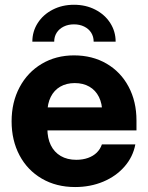

<svg xmlns="http://www.w3.org/2000/svg" viewBox="-20 -754 604 786"><path d="M27.5 -257.4Q27.5 -335.4 60.1 -396.7Q92.7 -458.1 150.9 -492.7Q209.1 -527.3 282.9 -527.3Q358.1 -527.3 416.2 -493.5Q474.3 -459.6 506.5 -399Q538.7 -338.5 538.7 -260.6V-220.1H79.7V-314.3H466.8L398.6 -292.9Q398.6 -329.7 385 -357.1Q371.3 -384.6 345.9 -399.2Q320.6 -413.9 286.1 -413.9Q251.9 -413.9 226.6 -399.2Q201.4 -384.6 187.7 -357.1Q174 -329.7 174 -292.9V-227Q174 -188.5 187.9 -159.8Q201.9 -131.1 228.6 -115.4Q255.3 -99.8 292.3 -99.8Q318.8 -99.8 340.3 -107.5Q361.8 -115.2 376.3 -129.4Q390.7 -143.7 397.1 -162.8H534Q524.5 -111.9 489.9 -72.3Q455.4 -32.6 402.7 -10.4Q350 11.7 287.6 11.7Q210.4 11.7 151.4 -22.7Q92.3 -57.1 59.9 -118.2Q27.5 -179.3 27.5 -257.4ZM453.4 -583.5H363.4Q363.4 -604.2 353.2 -620.3Q343 -636.3 324.5 -645.3Q306.1 -654.3 282.8 -654.3Q259.5 -654.3 241 -645.3Q222.6 -636.3 212.2 -620.3Q201.9 -604.2 201.9 -583.5H112.4Q112.4 -625.3 134.5 -659.8Q156.6 -694.3 195.6 -714.4Q234.5 -734.5 282.9 -734.5Q331.3 -734.5 370.3 -714.4Q409.2 -694.3 431.3 -659.8Q453.4 -625.3 453.4 -583.5Z"/></svg>

Font: Intratopia Thin
Style: Regular
Weight: 100
Designer: Rasmus Andersson
Foundry: rsms
Version: Version 3.000;Glyphs 3.2.3 (3260)